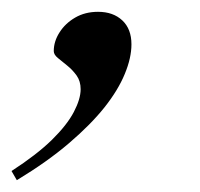

<svg xmlns="http://www.w3.org/2000/svg" viewBox="-92 -141 339 325"><path d="M-72.5 148.5Q-30 121 -4.2 95.8Q21.5 70.5 33 48.5Q44.5 26.5 44.5 10Q44.5 -3.5 37.8 -13Q31 -22.5 22 -29.8Q13 -37 6 -42.8Q-1 -48.5 -1 -54.5Q-1 -71 8.8 -86.2Q18.5 -101.5 35.2 -111.2Q52 -121 74 -121Q99.5 -121 115 -106.5Q130.5 -92 130.5 -66Q130.5 -43 119.2 -15.8Q108 11.5 84.8 40.8Q61.5 70 25 101.2Q-11.5 132.5 -63.5 164Z"/></svg>

Font: Newsreader 60pt
Style: Italic
Weight: 400
Italic angle: -17°
Designer: Hugues Gentile
Foundry: Production Type
Version: Version 1.003